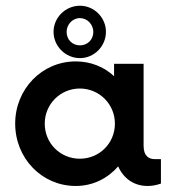

<svg xmlns="http://www.w3.org/2000/svg" viewBox="-20 -631 600 660"><path d="M254.9 -431.2C303.7 -431.2 344.2 -472.2 344.2 -521.5C344.2 -570.8 303.7 -611.3 254.9 -611.3C205.1 -611.3 164.1 -570.8 164.1 -521.5C164.1 -472.2 205.1 -431.2 254.9 -431.2ZM254.9 -568.8C280.3 -568.8 300.8 -546.4 300.8 -521.5C300.8 -494.1 280.3 -475.1 254.9 -475.1C229 -475.1 209 -494.1 209 -521.5C209 -546.4 229 -568.8 254.9 -568.8ZM511.7 -84C492.7 -84 473.6 -93.8 473.6 -129.9V-411.6H372.1V-369.1C337.9 -400.9 292.5 -419.9 240.2 -419.9C124.5 -419.9 32.2 -325.2 32.2 -206.1C32.2 -86.4 124.5 8.3 240.2 8.3C299.8 8.3 350.6 -18.1 386.2 -59.1C404.8 -17.1 440.9 8.3 487.3 8.3C501.5 8.3 517.1 5.9 533.2 0V-84ZM254.4 -85.4C187.5 -85.4 133.8 -138.2 133.8 -206.1C133.8 -272.9 187.5 -326.7 254.4 -326.7C321.3 -326.7 375 -272.9 375 -206.1C375 -138.2 321.3 -85.4 254.4 -85.4Z"/></svg>

Font: Now SemiBold
Style: Regular
Weight: 600
Designer: Alfredo Marco Pradil
Foundry: Alfredo Marco Pradil
Version: Version 1.200;hotconv 1.0.109;makeotfexe 2.5.65596